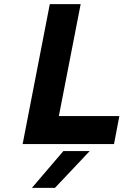

<svg xmlns="http://www.w3.org/2000/svg" viewBox="-20 -700 600 933"><path d="M90 0 222 -680H372L266 -136H560L534 0ZM135 213 288 34H416L247 213Z"/></svg>

Font: Teachers
Style: Italic
Weight: 400
Italic angle: -11°
Designer: Alfredo Marco Pradil, Chank Diesel
Version: Version 1.001